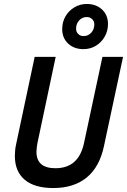

<svg xmlns="http://www.w3.org/2000/svg" viewBox="-20 -937 641 969"><path d="M249 12Q154 12 104.5 -30Q55 -72 55 -150Q55 -164 56.5 -179.5Q58 -195 62 -212L155 -650H261L169 -215Q167 -204 165.5 -192.5Q164 -181 164 -171Q164 -88 260 -88Q377 -88 404 -215L497 -650H601L505 -201Q483 -95 418 -41.5Q353 12 249 12ZM401 -689Q354 -689 324 -717Q294 -745 294 -790Q294 -826 310.5 -854.5Q327 -883 355.5 -900Q384 -917 418 -917Q465 -917 495 -889Q525 -861 525 -816Q525 -781 508.5 -752Q492 -723 464 -706Q436 -689 401 -689ZM402 -755Q425 -755 440.5 -772Q456 -789 456 -814Q456 -830 445 -840.5Q434 -851 418 -851Q395 -851 379.5 -834Q364 -817 364 -792Q364 -776 374.5 -765.5Q385 -755 402 -755Z"/></svg>

Font: Sometype Mono SemiBold
Style: Italic
Weight: 600
Italic angle: -12°
Designer: Ryoichi Tsunekawa
Foundry: Dharma Type
Version: Version 1.001